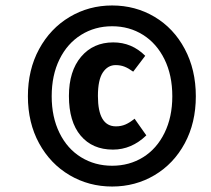

<svg xmlns="http://www.w3.org/2000/svg" viewBox="-20 -784 772 702"><path d="M696 -432Q696 -335 655.5 -260Q615 -185 545 -143.5Q475 -102 390 -102Q305 -102 234.5 -143.5Q164 -185 123 -260Q82 -335 82 -432Q82 -529 123 -604.5Q164 -680 234.5 -722Q305 -764 390 -764Q475 -764 545 -722.5Q615 -681 655.5 -605Q696 -529 696 -432ZM169 -432Q169 -356 197.5 -298Q226 -240 276.5 -209Q327 -178 390 -178Q453 -178 503 -209Q553 -240 581.5 -298Q610 -356 610 -432Q610 -509 581.5 -567Q553 -625 503 -656.5Q453 -688 390 -688Q327 -688 276.5 -656.5Q226 -625 197.5 -567Q169 -509 169 -432ZM511 -580 467 -522Q449 -535 434.5 -540.5Q420 -546 403 -546Q374 -546 356 -519Q338 -492 338 -433Q338 -322 404 -322Q423 -322 439 -329Q455 -336 472 -350L515 -289Q461 -237 393 -237Q318 -237 275 -288Q232 -339 232 -433Q232 -524 276.5 -576.5Q321 -629 394 -629Q462 -629 511 -580Z"/></svg>

Font: Fira Sans Condensed
Style: Bold Italic
Weight: 700
Width: 3
Italic angle: -8°
Designer: Carrois Corporate & Edenspiekermann AG
Foundry: Carrois Corporate GbR & Edenspiekermann AG
Version: Version 4.203